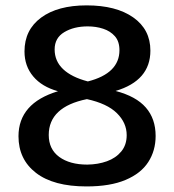

<svg xmlns="http://www.w3.org/2000/svg" viewBox="-20 -668 635 700"><path d="M295.4 11.7Q175.3 11.7 111.3 -37.6Q47.4 -86.9 47.4 -171.4Q47.4 -231.4 83.3 -272.5Q119.1 -313.5 191.4 -335.4Q132.8 -351.6 101.1 -389.4Q69.3 -427.2 69.3 -480.5Q69.3 -559.1 129.9 -603.8Q190.4 -648.4 295.9 -648.4Q403.3 -648.4 465.8 -604.5Q528.3 -560.5 528.3 -483.4Q528.3 -374 401.4 -336.4Q476.1 -316.9 511.7 -275.9Q547.4 -234.9 547.4 -172.4Q547.4 -118.7 520.5 -77.1Q493.7 -35.6 437.7 -12Q381.8 11.7 295.4 11.7ZM298.3 -67.9Q337.4 -68.4 369.9 -80.1Q402.3 -91.8 422.1 -115.7Q441.9 -139.6 441.9 -175.3Q441.9 -220.2 406.2 -255.4Q370.6 -290.5 296.9 -306.6Q157.7 -278.3 157.7 -175.8Q157.7 -124 196 -95.9Q234.4 -67.9 298.3 -67.9ZM300.3 -371.1Q357.9 -385.7 386.7 -414.3Q415.5 -442.9 415.5 -484.9Q415.5 -517.1 398.9 -535.9Q382.3 -554.7 356.2 -563.2Q330.1 -571.8 299.8 -571.8Q249.5 -571.8 214.4 -550.8Q179.2 -529.8 179.2 -487.8Q179.2 -445.3 210 -416Q240.7 -386.7 300.3 -371.1Z"/></svg>

Font: Kameron SemiBold
Style: Regular
Weight: 600
Designer: Vernon Adams
Foundry: Vernon Adams
Version: Version 1.100